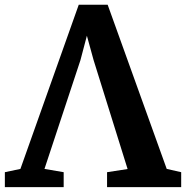

<svg xmlns="http://www.w3.org/2000/svg" viewBox="-42 -770 766 790"><path d="M-22 0V-61.5L42 -75L282 -750.5H401L644 -75L703.5 -61.5V0H398.5V-61.5L483 -74.5L343 -523L315.5 -623L289 -522.5L141 -75L220 -61.5V0Z"/></svg>

Font: Merriweather 20pt
Style: Bold
Weight: 700
Version: Version 2.100